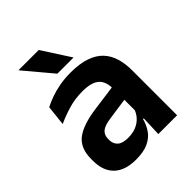

<svg xmlns="http://www.w3.org/2000/svg" viewBox="-199 -795 914 914"><g transform="rotate(-45 258.0 -337.5)"><path d="M340 0 344.5 -120 341 -131V-284.5L340.5 -306.5Q340.5 -354.5 314.2 -377Q288 -399.5 228.5 -399.5Q178 -399.5 133.8 -386.2Q89.5 -373 52 -355.5L63 -457.5Q85 -469 113.2 -479.2Q141.5 -489.5 176.5 -496Q211.5 -502.5 252 -502.5Q312 -502.5 353.5 -488.2Q395 -474 419.8 -447.5Q444.5 -421 455.5 -384.2Q466.5 -347.5 466.5 -303V0ZM179.5 11.5Q106.5 11.5 68.2 -25Q30 -61.5 30 -129V-143Q30 -214.5 74 -248.8Q118 -283 213.5 -296L352.5 -315L360 -232.5L232 -214Q190 -208.5 172.2 -194Q154.5 -179.5 154.5 -151.5V-146.5Q154.5 -119 171.8 -103.8Q189 -88.5 226 -88.5Q259 -88.5 282.5 -99Q306 -109.5 321.2 -126.8Q336.5 -144 343 -165.5L361 -102H339Q331 -70.5 313.2 -44.8Q295.5 -19 263.5 -3.8Q231.5 11.5 179.5 11.5ZM220.5 -685.5 311.5 -544.5V-543H203.5L85 -684V-685.5Z"/></g></svg>

Font: Anek Gurmukhi SemiBold
Style: Regular
Weight: 600
Designer: Sarang Kulkarni (Gurmukhi), Yesha Goshar (Latin)
Foundry: Ek Type
Version: Version 1.003